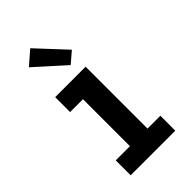

<svg xmlns="http://www.w3.org/2000/svg" viewBox="-235 -845 919 919"><g transform="rotate(-45 225.0 -385.0)"><path d="M74 0V-101H170V-419H83V-520H289V-101H376V0ZM244 -576 95 -710 164 -770 300 -624Z"/></g></svg>

Font: Iosevka Etoile
Style: Bold
Weight: 700
Designer: Belleve Invis
Foundry: Belleve Invis
Version: Version 28.1.0; ttfautohint (v1.8.4)